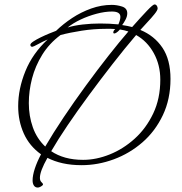

<svg xmlns="http://www.w3.org/2000/svg" viewBox="-20 -727 822 866"><path d="M151 119Q139 119 133 110Q127 101 127 87Q127 64 137 33.5Q147 3 165 -31Q113 -68 87.5 -124.5Q62 -181 62 -248Q62 -326 94.5 -406Q127 -486 195 -549Q172 -539 151 -527.5Q130 -516 126 -516Q117 -516 117 -525Q117 -531 130.5 -540Q144 -549 163.5 -558.5Q183 -568 202.5 -576Q222 -584 233 -588Q265 -619 305 -645.5Q345 -672 391 -688.5Q437 -705 484 -705Q507 -705 530.5 -697.5Q554 -690 554 -667Q554 -653 546 -638Q538 -623 531 -614Q543 -612 554.5 -610Q566 -608 576 -605Q615 -649 642.5 -678Q670 -707 677 -707Q683 -707 687 -701.5Q691 -696 691 -689Q691 -681 677 -663.5Q663 -646 644.5 -626.5Q626 -607 613 -592Q676 -566 712.5 -512Q749 -458 749 -371Q749 -280 714.5 -207.5Q680 -135 622.5 -85Q565 -35 493.5 -8.5Q422 18 348 18Q302 18 263.5 9.5Q225 1 194 -15Q160 45 160 75Q160 88 167 94.5Q174 101 174 104Q174 109 165 114Q156 119 151 119ZM285 -603Q314 -612 353 -616.5Q392 -621 432 -621Q453 -621 474 -620Q495 -619 514 -617Q523 -638 523 -651Q523 -675 485 -675Q453 -675 415.5 -665Q378 -655 344 -639Q310 -623 285 -603ZM184 -66Q219 -126 266.5 -197Q314 -268 367 -340.5Q420 -413 470 -476.5Q520 -540 559 -585Q541 -591 521 -594Q512 -584 505.5 -580Q499 -576 496 -576Q491 -576 491 -580Q491 -589 500 -596Q490 -597 480 -597Q470 -597 459 -597Q403 -597 348.5 -588.5Q294 -580 253 -569Q202 -531 170.5 -480Q139 -429 124.5 -373Q110 -317 110 -262Q110 -204 128 -153Q146 -102 184 -66ZM355 -6Q414 -6 475 -30.5Q536 -55 587.5 -101.5Q639 -148 671 -215Q703 -282 703 -368Q703 -434 673.5 -487.5Q644 -541 594 -569Q542 -508 487.5 -438Q433 -368 381 -297.5Q329 -227 285 -162Q241 -97 211 -45Q239 -26 275 -16Q311 -6 355 -6Z"/></svg>

Font: Bilbo
Style: Regular
Weight: 400
Designer: Robert E. Leuschke
Foundry: Robert E. Leuschke
Version: Version 1.100